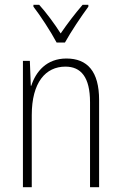

<svg xmlns="http://www.w3.org/2000/svg" viewBox="-20 -784 507 804"><path d="M217 -606H252C277 -651 319 -714 350 -756V-764H326C291 -723 263 -686 234 -644C208 -685 173 -732 144 -764H120V-756C148 -720 192 -653 217 -606ZM258 -539C175 -539 130 -484 111 -425H109L105 -529H76V0H113V-302C113 -439 171 -505 254 -505C319 -505 357 -461 357 -356V0H395V-365C395 -485 346 -539 258 -539Z"/></svg>

Font: Noto Sans Hebrew Condensed ExtraLight
Style: Regular
Weight: 200
Width: 3
Designer: Monotype Design Team
Foundry: Monotype Imaging Inc.
Version: Version 2.004